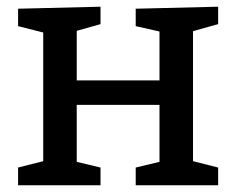

<svg xmlns="http://www.w3.org/2000/svg" viewBox="-20 -553 705 573"><path d="M631 -533V-481L556 -460V-72L631 -53V0H385V-53L456 -70V-240H209V-70L280 -53V0H34V-53L109 -72V-456L34 -475V-527L280 -533V-481L209 -461V-313H456V-459L385 -475V-527Z"/></svg>

Font: Bitter Pro Medium
Style: Regular
Weight: 500
Designer: Sol Matas, and Bitter project Authors
Foundry: Sol Matas
Version: Version 1.010